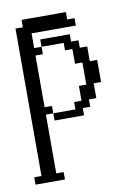

<svg xmlns="http://www.w3.org/2000/svg" viewBox="-67 -385 427 625"><g transform="rotate(-10 146.0 -73.0)"><path d="M97.2 0V-23.9H170.4V-48.3H194.8V-97.2H219.2V-170.4H194.8V-219.2H170.4V-243.7H97.2V-268.1H194.8V-243.7H219.2V-219.2H243.7V-170.4H268.1V-97.2H243.7V-48.3H219.2V-23.9H194.8V0ZM0 194.8V170.4H23.9V-316.9H48.3V-341.3H194.8V-316.9H219.2V-292.5H72.8V-243.7H97.2V-219.2H72.8V-48.3H97.2V-23.9H72.8V170.4H97.2V194.8Z"/></g></svg>

Font: FS Mondwest Regular
Style: Regular
Weight: 400
Designer: NZWStudios2024
Foundry: https://fontstruct.com
Version: Version 1.0